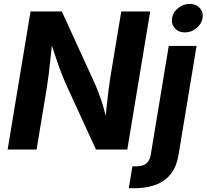

<svg xmlns="http://www.w3.org/2000/svg" viewBox="-20 -788 1089 1012"><path d="M20.3 0 140.9 -727.5H305.9L474.6 -359.2Q486.7 -332.5 499.3 -299.7Q511.9 -267 524.3 -225.9Q536.6 -184.8 547.4 -132.9H533.5Q536.7 -173.6 541.4 -219.1Q546 -264.6 551.3 -306.7Q556.6 -348.8 561.3 -378.3L619.2 -727.5H771.6L651 0H485.8L332.4 -333.9Q315.9 -370.6 302.5 -405.6Q289 -440.6 274.5 -483.9Q260.1 -527.2 240.2 -587.5H257.6Q251.8 -532.6 246.6 -484.3Q241.4 -436 236.9 -397.7Q232.3 -359.4 228.1 -334.4L172.9 0ZM869.4 -545.9H1016.1L921 28Q910.9 90.6 880 129.3Q849 168 800.5 186Q751.9 204.1 688.7 204.1H658.9L677.9 88.8H697.5Q734 88.8 751.9 73.1Q769.8 57.4 774.9 25.9ZM954.6 -617.1Q921.5 -617.1 901.7 -639.2Q881.8 -661.3 886.9 -692.3Q891.9 -723.9 919.3 -745.7Q946.6 -767.5 979.7 -767.5Q1013 -767.5 1032.9 -745.7Q1052.7 -723.8 1047.5 -692.3Q1042.4 -661.3 1015.2 -639.2Q987.9 -617.1 954.6 -617.1Z"/></svg>

Font: Adwaita Sans
Style: Italic
Weight: 400
Italic angle: -9.39999°
Designer: Rasmus Andersson
Foundry: rsms
Version: Version 4.001;git-9221beed3